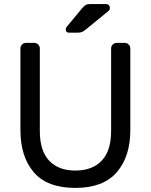

<svg xmlns="http://www.w3.org/2000/svg" viewBox="-20 -910 738 940"><path d="M80 0ZM618 -673V-273Q618 -143 551.5 -66.5Q485 10 349 10Q211 10 145.5 -66.5Q80 -143 80 -273V-673Q80 -684 88 -692Q96 -700 107 -700H148Q159 -700 167 -692Q175 -684 175 -673V-268Q175 -172 220.5 -123.5Q266 -75 349 -75Q432 -75 478 -123.5Q524 -172 524 -268V-673Q524 -684 532 -692Q540 -700 551 -700H591Q602 -700 610 -692Q618 -684 618 -673ZM420 -890H499Q508 -890 513 -884.5Q518 -879 518 -870Q518 -863 513 -858L402 -767Q391 -758 382.5 -754Q374 -750 360 -750H318Q302 -750 302 -766Q302 -774 307 -779L383 -871Q394 -883 401 -886.5Q408 -890 420 -890Z"/></svg>

Font: Hezaedrus
Style: Regular
Weight: 400
Designer: Hubert & Fischer
Foundry: Hubert & Fischer
Version: Version 1.10;September 3, 2019;FontCreator 11.5.0.2425 64-bi